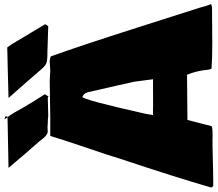

<svg xmlns="http://www.w3.org/2000/svg" viewBox="-98 -909 1005 887"><g transform="rotate(-90 404.5 -465.5)"><path d="M828.6 5.4Q828.1 11.7 801.8 11.7H756.8L726.6 12.2H696.8L649.4 12.7Q578.6 12.7 531.7 9.3Q530.3 8.8 528.3 3.4L525.9 -6.8Q521.5 -57.1 502.9 -104L293.9 -102.1Q292 -93.8 281.2 -52.7Q270.5 -11.7 265.1 9.3Q260.3 14.2 218.8 14.2L206.5 13.7H178.2L51.3 16.6H36.6L22.9 17.1H-11.2Q-14.6 13.7 -18.6 8.3Q30.3 -160.6 113.8 -410.6L125 -445.3H124.5L137.7 -485.8Q144 -505.4 174.1 -594.2Q204.1 -683.1 211.7 -709Q219.2 -734.9 220.7 -735.8H301.8L475.1 -738.3L522 -735.8L560.5 -738.3Q589.8 -738.3 589.8 -726.6Q638.7 -590.3 720.2 -334.5Q801.8 -78.6 812 -46.9L818.8 -22.5Q822.3 -9.3 828.6 5.4ZM345.2 -261.2 365.2 -260.7 481.9 -261.2Q474.6 -319.3 470.7 -346.7L452.1 -430.2Q422.9 -559.6 421.9 -562Q420.9 -564.5 420.2 -566.7Q419.4 -568.8 418.9 -569.6Q418.5 -570.3 417.7 -572.3Q417 -574.2 416.3 -575Q415.5 -575.7 414.6 -577.1Q411.1 -583 400.4 -587.4Q387.2 -584.5 321.8 -293.5L316.4 -261.2ZM72.8 -928.7 277.3 -932.6Q290 -932.6 294.4 -933.1H300.3L306.2 -933.6Q313.5 -925.8 327.6 -902.3L333 -892.1V-892.6L355 -854Q368.7 -829.6 412.6 -760.7L403.3 -745.6Q398.4 -747.1 392.6 -747.1L311 -745.1Q298.8 -747.1 285.4 -747.1Q272 -747.1 262.7 -748.5Q255.9 -747.6 240.5 -747.6Q225.1 -747.6 206.5 -771.5L194.3 -787.1Q141.1 -846.7 72.8 -928.2ZM397.5 -928.7 525.9 -932.1 591.3 -933.6 628.9 -934.6Q644 -915 654.8 -895L736.3 -759.3L727.1 -745.1L622.1 -748.5L610.4 -749H600.6Q568.8 -749 556.2 -753.9Q543.5 -758.8 529.3 -775.4Q470.2 -844.7 396.5 -927.2Q397 -927.2 397 -928.2ZM296.9 -947.8 310.1 -943.4V-933.6H307.6Q303.7 -933.6 296.9 -947.8ZM400.9 -740.2Q401.9 -742.2 401.9 -742.7L404.3 -745.6Q404.8 -745.1 405.8 -745.1ZM72.3 -928.7 72.8 -928.2H71.8Z"/></g></svg>

Font: Bowlby One
Style: Regular
Weight: 400
Designer: vernon adams
Foundry: vernon adams
Version: Version 1.001